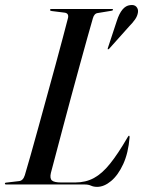

<svg xmlns="http://www.w3.org/2000/svg" viewBox="-28 -736 571 766"><path d="M309.5 0H-3Q-8.5 0 -8.5 -3Q-8.5 -7.5 -2.5 -7.5L48 -13.5Q64 -15 71 -37Q80 -66.5 94 -116.2Q108 -166 124.8 -226.8Q141.5 -287.5 159.2 -352Q177 -416.5 193.5 -477Q210 -537.5 223 -586.8Q236 -636 243.5 -665Q247 -683 230 -685.5L178 -692Q171.5 -693 171.5 -696.5Q171.5 -700 177 -700H419Q423 -700 423 -697.5Q423 -694 416.5 -693L362 -684Q348 -682.5 342.5 -663Q334 -634 320.5 -585.5Q307 -537 290.5 -477Q274 -417 256.8 -353.5Q239.5 -290 223.8 -230.2Q208 -170.5 195.2 -122.2Q182.5 -74 175 -46Q170 -24.5 179 -16.2Q188 -8 216.5 -8H272Q314 -8 346.8 -25.8Q379.5 -43.5 411 -82.8Q442.5 -122 480 -186.5Q484.5 -194.5 486.5 -194.5Q489.5 -194.5 489 -188Q484 -126 463.8 -81.8Q443.5 -37.5 415.5 -14Q387.5 9.5 359.5 9.5Q345.5 9.5 335.2 4.8Q325 0 309.5 0ZM438 -652.5Q457 -712 491 -715.5Q508 -718 516 -709Q524 -700 522.5 -687.5Q520.5 -672 510.5 -658Q500.5 -644 487.5 -631L407.5 -541.5Q405 -538.5 402 -539.5Q401 -540 402.5 -545Z"/></svg>

Font: Fraunces 144pt S000
Style: Italic
Weight: 400
Italic angle: -16°
Version: Version 1.000; ttfautohint (v1.8.3)